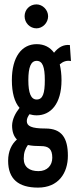

<svg xmlns="http://www.w3.org/2000/svg" viewBox="-20 -680 353 874"><path d="M146 -551C174 -551 199 -576 199 -606C199 -635 174 -660 146 -660C115 -660 92 -636 92 -606C92 -576 116 -551 146 -551ZM147 -155C209 -155 260 -205 260 -315C260 -342 257 -366 252 -387C267 -400 283 -406 303 -402L298 -475C269 -478 246 -465 226 -440C207 -466 180 -479 147 -479C79 -479 34 -421 34 -315C34 -258 46 -215 69 -189C50 -165 36 -138 35 -109C35 -80 43 -59 57 -45C33 -24 17 8 17 52C17 135 64 174 153 174C246 174 289 108 289 29C289 -52 261 -95 187 -95C123 -95 102 -106 102 -129C102 -141 107 -149 114 -160C124 -157 135 -155 147 -155ZM147 -227C121 -227 109 -256 109 -315C109 -375 121 -403 147 -403C174 -403 184 -375 184 -315C184 -255 175 -227 147 -227ZM88 42C88 15 95 -3 107 -20C125 -16 145 -15 166 -15C201 -15 218 -2 218 38C218 72 196 99 155 99C115 99 88 81 88 42Z"/></svg>

Font: Inconsolata ExtraCondensed
Style: Bold
Weight: 700
Width: 2
Monospace: yes
Designer: Raph Levien, Cyreal, Brenton Simpson
Foundry: Raph Levien, Cyreal, Google
Version: Version 3.100